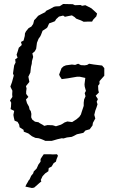

<svg xmlns="http://www.w3.org/2000/svg" viewBox="-20 -693 590 961"><path d="M207 12 196 7 186 3 174 -1 157 -3 140 -11 122 -25 99 -34 98 -43 86 -51 78 -56 76 -69 68 -83 53 -89 49 -106 47 -118 51 -138 33 -147 35 -159 36 -179 30 -190 42 -208 41 -221 42 -239 35 -253 32 -260 40 -282 49 -315 45 -325 51 -366 58 -380 56 -396 68 -404 63 -419 69 -437 74 -454 89 -468 85 -483 98 -490 104 -513 105 -526 110 -536 123 -552 137 -560 146 -573 151 -592 159 -600 171 -614 186 -622 208 -633 209 -638 232 -649 250 -659 259 -661 279 -662 282 -664 296 -673 344 -672 355 -667 383 -668 391 -664 407 -667 421 -660 438 -651 460 -631 466 -625 462 -611 446 -594 441 -585H422L399 -584L385 -591L371 -596L361 -600L354 -607L340 -616L324 -613L305 -609L296 -615L275 -610L261 -597L255 -587L243 -582L226 -576L217 -556L213 -552L193 -539L185 -518L181 -510L173 -499L165 -479L161 -449L154 -436L142 -426L146 -408L140 -387L139 -374L135 -358L132 -330L122 -309L127 -283L110 -262L113 -250L111 -235V-223L122 -208L110 -195L115 -177L125 -159L128 -145L134 -137L137 -123L136 -106L141 -95L155 -84L173 -81L178 -77L196 -67L201 -63L218 -67L244 -66L260 -61L285 -69L294 -74L303 -80L317 -85L341 -82L363 -96L377 -108L385 -120L389 -133L399 -163V-179L401 -195L408 -211L404 -227L410 -238L404 -260L403 -271L407 -303L379 -309H366L319 -301L289 -297L279 -312L276 -320L288 -352L298 -361L310 -366L340 -370L356 -368L371 -374L385 -367L404 -366L416 -368L426 -374L450 -370L491 -365L502 -352V-314L478 -287V-273L471 -264L472 -242L475 -230L459 -214L470 -197L464 -184L468 -171L463 -155L457 -139L452 -118L457 -100L445 -78L443 -65L429 -46L408 -40L397 -28L365 -21L350 -13L339 -8L315 -5L298 0L289 -1L267 4L250 9L239 12ZM151 246 140 248 107 241 112 230 118 220 124 209 128 205 136 187 146 175 149 165 163 151 169 138 172 131 183 116V103L190 92L199 79H230L245 80L265 79L270 86L268 92L263 104L260 116L249 123L238 141L224 148L222 164L206 175L193 189L184 208L187 215L176 224L166 233Z"/></svg>

Font: Winky Rough Light
Style: Italic
Weight: 300
Italic angle: -8.97852°
Designer: Simon Atzbach
Foundry: typofactur
Version: Version 1.206; ttfautohint (v1.8.4.7-5d5b)